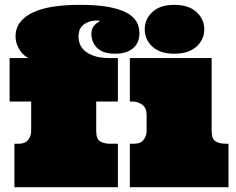

<svg xmlns="http://www.w3.org/2000/svg" viewBox="-20 -780 982 800"><path d="M99.1 -538.1Q90.8 -542 81.3 -549.6Q71.8 -557.1 64 -568.6Q56.2 -580.1 50.5 -595Q44.9 -609.9 44.9 -628.9Q44.9 -663.1 64.5 -688Q84 -712.9 118.9 -729Q153.8 -745.1 202.9 -752.4Q252 -759.8 312 -759.8Q381.8 -759.8 429.4 -751.5Q477.1 -743.2 506.6 -727.5Q536.1 -711.9 548.6 -689.9Q561 -668 561 -641.1Q561 -625 555.9 -610.1Q550.8 -595.2 538.8 -583Q526.9 -570.8 507.3 -563.5Q487.8 -556.2 460 -556.2Q409.2 -556.2 385 -580.1Q360.8 -604 360.8 -639.2Q360.8 -659.2 371.8 -672.6Q382.8 -686 396 -690.9L390.1 -694.8Q363.8 -694.8 347.4 -688Q331.1 -681.2 322 -671.6Q313 -662.1 310.1 -650.1Q307.1 -638.2 307.1 -627Q307.1 -610.8 313.5 -595Q319.8 -579.1 335 -566.7Q350.1 -554.2 375 -546.1Q399.9 -538.1 437 -538.1H471.2V-356.9H380.9V-233.9Q380.9 -201.2 397 -191.2Q413.1 -181.2 438 -181.2H471.2V0H40V-181.2H59.1Q85 -181.2 97.4 -197.5Q109.9 -213.9 109.9 -232.9V-356.9H20V-538.1ZM861.8 -538.1V-233.9Q861.8 -201.2 877.9 -191.2Q894 -181.2 918.9 -181.2H932.1V0H521V-181.2H540Q565.9 -181.2 578.4 -197.5Q590.8 -213.9 590.8 -232.9V-301.8Q590.8 -330.1 573 -343.5Q555.2 -356.9 532.2 -356.9H521V-538.1ZM583 -658.2Q583 -700.2 615 -730Q647 -759.8 706.1 -759.8Q766.1 -759.8 798.6 -730Q831.1 -700.2 831.1 -658.2Q831.1 -615.2 798.6 -585.7Q766.1 -556.2 706.1 -556.2Q647 -556.2 615 -585.7Q583 -615.2 583 -658.2Z"/></svg>

Font: Ultra
Style: Regular
Weight: 400
Designer: Astigmatic (AOETI)
Foundry: Astigmatic (AOETI)
Version: Version 1.001